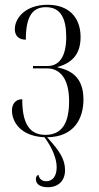

<svg xmlns="http://www.w3.org/2000/svg" viewBox="-20 -564 413 803"><path d="M180 219C224 219 252 192 252 148C252 103 231 69 177 10C289 9 329 -67 329 -148C329 -229 290 -268 221 -282V-284C286 -302 317 -342 317 -409C317 -492 267 -544 179 -544C86 -544 42 -488 42 -442C42 -414 59 -398 88 -398C88 -496 116 -534 172 -534C234 -534 257 -487 257 -409C257 -325 226 -288 179 -288H118V-278H177C228 -278 269 -239 269 -141C269 -49 239 0 170 0C102 0 73 -49 73 -149C46 -149 30 -130 30 -102C30 -52 69 6 166 10C198 53 217 99 217 135C217 172 201 194 173 194C158 194 144 186 141 167C134 170 130 176 130 185C130 206 148 219 180 219Z"/></svg>

Font: Noto Serif Display ExtraCondensed Light
Style: Regular
Weight: 300
Width: 2
Designer: Monotype Design Team
Foundry: Monotype Imaging Inc.
Version: Version 2.009